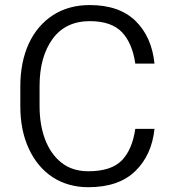

<svg xmlns="http://www.w3.org/2000/svg" viewBox="-20 -741 690 770"><path d="M522.5 -224.1C514.6 -168.9 496.6 -127 468.8 -98.1C440.4 -68.8 395.5 -54.2 334 -54.2C291 -54.2 254.9 -65.9 226.1 -88.9C168 -134.8 138.7 -217.3 138.7 -315.4V-396C138.7 -474.1 156.2 -537.1 190.9 -585C225.6 -632.3 275.4 -656.2 340.3 -656.2C398.4 -656.2 441.4 -641.1 469.7 -611.3C497.6 -581.1 515.1 -539.1 522.5 -485.8H599.6C592.3 -557.6 566.9 -614.7 523.4 -657.2C479.5 -699.7 418.5 -720.7 340.3 -720.7C283.2 -720.7 233.9 -707 192.4 -680.2C108.9 -626 61.5 -525.9 61.5 -395V-315.4C61.5 -250.5 72.8 -193.4 95.7 -144.5C140.6 -46.9 224.6 9.8 334 9.8C415.5 9.8 478.5 -11.7 522.9 -55.2C566.9 -98.1 592.3 -154.3 599.6 -224.1Z"/></svg>

Font: Vazirmatn Light
Style: Regular
Weight: 300
Designer: Saber Rastikerdar
Foundry: Saber Rastikerdar
Version: Version 33.003